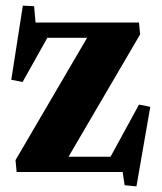

<svg xmlns="http://www.w3.org/2000/svg" viewBox="-20 -610 575 681"><path d="M61 -590 101 -588 106 -530H473L477 -488L223 -54H372L473 -239L513 -231L464 51L422 47L415 0H39L35 -42L289 -476H148L60 -319L20 -327Z"/></svg>

Font: Minipax
Style: Bold
Weight: 700
Designer: Raphaël Ronot, Igor Stepanchenko (Cyrillic)
Foundry: steppetype
Version: Version 1.002